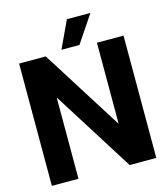

<svg xmlns="http://www.w3.org/2000/svg" viewBox="-128 -991 951 1090"><g transform="rotate(-15 347.5 -446.0)"><path d="M40.6 0V-718.8H197.3L496.1 -245.1H498V-718.8H654.3V0H497.7L198.8 -474.8H196.9V0ZM293 -732.2 367.8 -891.8H506.1L399 -732.2Z"/></g></svg>

Font: Inter Display V
Style: Regular
Weight: 400
Designer: Rasmus Andersson
Foundry: rsms
Version: Version 3.015;git-src